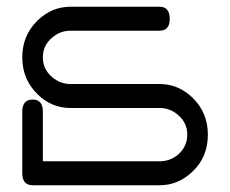

<svg xmlns="http://www.w3.org/2000/svg" viewBox="-20 -549 682 569"><path d="M453 0H77Q46 0 46 -36V-218Q46 -254 77 -254Q107 -254 107 -218V-71H453Q484 -71 508 -91Q535 -115 535 -150Q535 -185 508 -208Q484 -229 453 -229H189Q132 -229 91 -270Q46 -314 46 -379Q46 -444 91 -488Q133 -529 189 -529H453Q483 -529 483 -493Q483 -458 453 -458H189Q158 -458 134 -437Q107 -414 107 -379Q107 -344 134 -321Q158 -300 189 -300H453Q509 -300 551 -259Q596 -215 596 -150Q596 -83 550 -40Q508 0 453 0Z"/></svg>

Font: LuenTai2017
Style: Regular
Weight: 400
Designer: LuenTai
Foundry: Microsoft Corpration
Version: Version 1.00 November 27, 2016, initial release